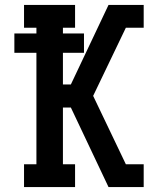

<svg xmlns="http://www.w3.org/2000/svg" viewBox="-20 -755 640 775"><path d="M77 0V-92H127V-542H38V-620H127V-643H77V-735H283V-643H234V-620H319V-542H234V-414H266L418 -735H560V-643H488L356 -368L488 -92H560V0H418L266 -321H234V-92H283V0Z"/></svg>

Font: Iosevka Curly Slab SmBdEx
Style: Regular
Weight: 600
Width: 7
Monospace: yes
Designer: Belleve Invis
Foundry: Belleve Invis
Version: Version 11.1.0; ttfautohint (v1.8.3)